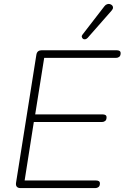

<svg xmlns="http://www.w3.org/2000/svg" viewBox="-20 -962 637 982"><path d="M85 0Q72 0 66 -7Q60 -14 62 -27L166 -682Q168 -694 175 -699.5Q182 -705 193 -705H576Q586 -705 591.5 -701.5Q597 -698 597 -690Q597 -677 590 -671.5Q583 -666 574 -666H206L160 -377H504Q514 -377 519.5 -373.5Q525 -370 525 -362Q525 -349 518 -343.5Q511 -338 502 -338H153L106 -39H470Q480 -39 485.5 -35.5Q491 -32 491 -24Q491 -11 484 -5.5Q477 0 468 0ZM428 -768Q422 -762 415.5 -761Q409 -760 404.5 -763.5Q400 -767 398.5 -773Q397 -779 402 -785L514 -930Q520 -938 528 -940.5Q536 -943 542.5 -941Q549 -939 553.5 -934.5Q558 -930 558 -923Q558 -916 551 -908Z"/></svg>

Font: Nunito ExtraLight
Style: Italic
Weight: 200
Italic angle: -9°
Designer: Vernon Adams
Foundry: Vernon Adams
Version: Version 3.602